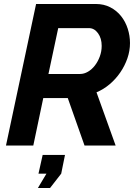

<svg xmlns="http://www.w3.org/2000/svg" viewBox="-20 -730 682 963"><path d="M170 213 213 141H173L194 47H306L287 141L231 213ZM10 0 161 -710H461Q501 -710 533 -693.5Q565 -677 587 -649.5Q609 -622 620.5 -586.5Q632 -551 632 -514Q632 -475 619 -437.5Q606 -400 583.5 -367Q561 -334 530.5 -308Q500 -282 464 -267L560 0H404L320 -238H197L147 0ZM382 -359Q402 -359 421.5 -370.5Q441 -382 456 -401.5Q471 -421 480.5 -446.5Q490 -472 490 -500Q490 -538 471.5 -563.5Q453 -589 426 -589H272L223 -359Z"/></svg>

Font: PTCRaleway
Style: Bold Italic
Weight: 700
Italic angle: -12°
Designer: Matt McInerney, Pablo Impallari, Rodrigo Fuenzalida
Foundry: Matt McInerney, Pablo Impallari, Rodrigo Fuenzalida
Version: Version 3.000g; ttfautohint (v1.5) -l 8 -r 28 -G 28 -x 14 -D